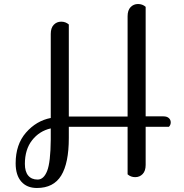

<svg xmlns="http://www.w3.org/2000/svg" viewBox="-20 -809 915 957"><path d="M706 -775V-229H795Q812 -229 821.5 -220.5Q831 -212 831 -199Q831 -186 822 -177H706V13Q706 43 691 58.5Q676 74 654 74Q632 74 616 60V-177H323V-121Q323 4 285 66Q247 128 164 128Q114 128 86 96Q58 64 58 5Q58 -89 109.5 -148Q161 -207 233 -221V-640Q233 -670 248 -685.5Q263 -701 285 -701Q307 -701 323 -687V-228H616V-728Q616 -758 631 -773.5Q646 -789 668 -789Q690 -789 706 -775ZM233 -113V-169Q176 -156 140 -110Q104 -64 104 8Q104 46 120.5 66Q137 86 167.5 86Q198 86 215 43Q232 0 233 -113Z"/></svg>

Font: Sofia
Style: Regular
Weight: 400
Designer: Paula Nazal and Daniel Hernndez
Foundry: Paula Nazal, Daniel Hernndez
Version: Version 1.001